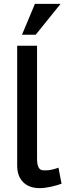

<svg xmlns="http://www.w3.org/2000/svg" viewBox="-20 -967 339 995"><path d="M69 -730H172V-146Q172 -125 175 -113Q178 -101 183.5 -94Q189 -87 197 -85.5Q205 -84 214 -84Q234 -84 252 -88.5Q270 -93 283 -98L299 -15Q275 -6 243 1Q211 8 186 8Q131 8 100 -23Q69 -54 69 -109ZM165 -787H94L161 -947H294Z"/></svg>

Font: Rising Sun Medium
Style: Regular
Weight: 500
Designer: Matt McInerney, Pablo Impallari, Rodrigo Fuenzalida (Raleway font), Stephen Hutchings (Greek), Cristiano Sobral (main ch
Foundry: The Rising Sun Project Authors
Version: Version 4.327; ttfautohint (v1.8.4.7-5d5b-dirty)